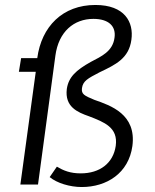

<svg xmlns="http://www.w3.org/2000/svg" viewBox="-20 -743 624 773"><path d="M364 -723C232 -723 147 -636 130 -509H65L56 -454H124L62 0H133L203 -519C216 -616 278 -667 356 -667C417 -667 448 -638 441 -591C434 -536 388 -516 346 -494C285 -460 256 -432 249 -385C240 -313 292 -291 338 -275C400 -251 456 -230 446 -156C436 -86 382 -45 305 -45C263 -45 236 -56 209 -72L180 -30C209 -6 261 10 309 10C410 10 498 -46 513 -155C530 -283 426 -318 360 -341C319 -358 307 -364 310 -388C314 -417 333 -427 381 -452C446 -483 499 -508 509 -583C519 -654 482 -723 364 -723Z"/></svg>

Font: United Sans Light
Style: Italic
Weight: 300
Italic angle: -8°
Designer: Pablo Impallari, Rodrigo Fuenzalida (Modified by Dan O. Williams)
Version: Version 1.000;PS 001.000;hotconv 1.0.88;makeotf.lib2.5.64775